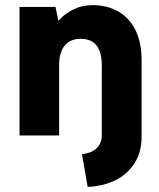

<svg xmlns="http://www.w3.org/2000/svg" viewBox="-20 -527 620 747"><path d="M56 -500H196L207 -446Q231 -473 265 -490Q299 -507 339 -507Q398 -507 441 -482Q484 -457 507.5 -409Q531 -361 531 -292V0H376V-274Q376 -324 355.5 -350Q335 -376 294 -376Q253 -376 231.5 -349.5Q210 -323 210 -273V0H56ZM376 2V-92H531V3Q531 66 502.5 109.5Q474 153 426.5 175.5Q379 198 321 200L299 73Q329 69 345.5 58Q362 47 369 32Q376 17 376 2Z"/></svg>

Font: Albert Sans ExtraBold
Style: Regular
Weight: 800
Designer: Andreas Rasmussen
Foundry: a.Foundry
Version: Version 1.025